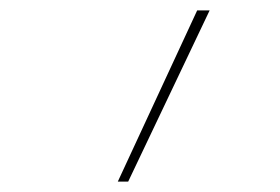

<svg xmlns="http://www.w3.org/2000/svg" viewBox="-20 -792 540 370"><path d="M207 -442 360 -772H384L227 -442Z"/></svg>

Font: Iosevka Term Curly Thin
Style: Italic
Weight: 100
Italic angle: -9°
Designer: Belleve Invis
Foundry: Belleve Invis
Version: Version 32.3.0